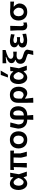

<svg xmlns="http://www.w3.org/2000/svg" viewBox="2364 -3194 1026 5793"><g transform="rotate(-90 2876.5 -297.0)"><path d="M243 12.5Q175.5 12.5 130.8 -24.8Q86 -62 63.5 -121.8Q41 -181.5 41 -250Q41 -324 62.5 -383.2Q84 -442.5 127.8 -476.8Q171.5 -511 238.5 -511Q277.5 -511 326.5 -488Q375.5 -465 416 -409.5H426.5Q427.5 -434.5 428.5 -456.5Q429.5 -478.5 430 -498L562.5 -503.5Q551 -437.5 539 -369Q527 -300.5 516.5 -239Q536 -179.5 556 -119.8Q576 -60 596 0H460Q451.5 -24 443 -47.2Q434.5 -70.5 425.5 -95.5H416.5Q377.5 -42 330.5 -14.8Q283.5 12.5 243 12.5ZM280.5 -96.5Q315.5 -98 350.2 -139Q385 -180 405 -253Q380.5 -322.5 342.5 -360.8Q304.5 -399 277 -400.5Q221.5 -398.5 196.2 -355.2Q171 -312 171 -249Q171 -210 182.2 -175.8Q193.5 -141.5 217.8 -119.8Q242 -98 280.5 -96.5Z M717 0Q720 -54.5 722.8 -105.2Q725.5 -156 729 -218V-267Q730 -303.5 731 -335.2Q732 -367 733 -395.5L645.5 -386.5V-498H1229.5V-386.5Q1209 -388 1188 -389.5Q1167 -391 1146 -392.5V-195Q1170.5 -102 1197 0H1060Q1050.5 -34.5 1040.5 -73Q1030.5 -111.5 1023.8 -141Q1017 -170.5 1017 -177.5Q1018.5 -239.5 1020 -292.5Q1021.5 -345.5 1023.5 -399.5H859.5Q858.5 -367.5 857.2 -336.2Q856 -305 855 -275V-211.5Q855 -154 854.8 -103.8Q854.5 -53.5 854.5 0Z M1555.5 12.5Q1467.5 12.5 1409.5 -24.5Q1351.5 -61.5 1323 -121.5Q1294.5 -181.5 1294.5 -251Q1294.5 -325.5 1324.5 -384.2Q1354.5 -443 1412.2 -477Q1470 -511 1553 -511Q1638 -511 1695.8 -476.5Q1753.5 -442 1782.8 -383.2Q1812 -324.5 1812 -251Q1812 -176 1781.8 -116.5Q1751.5 -57 1694 -22.2Q1636.5 12.5 1555.5 12.5ZM1555 -92.5Q1620 -95.5 1651.2 -141.5Q1682.5 -187.5 1682.5 -251Q1682.5 -319.5 1649.5 -360.5Q1616.5 -401.5 1555 -406Q1490 -403 1457 -359.8Q1424 -316.5 1424 -251Q1424 -209.5 1438.5 -174Q1453 -138.5 1482.2 -116.5Q1511.5 -94.5 1555 -92.5Z M2158 196Q2160 151 2161.2 107.5Q2162.5 64 2164.5 12.5Q2074 12 2013.8 -23.2Q1953.5 -58.5 1923.5 -120Q1893.5 -181.5 1893.5 -261.5Q1893.5 -268 1898.8 -295.2Q1904 -322.5 1911.8 -359.8Q1919.5 -397 1928 -435.2Q1936.5 -473.5 1943 -502L2078.5 -498Q2064.5 -443 2048.5 -379Q2032.5 -315 2019.5 -265Q2019.5 -183.5 2053.2 -138.2Q2087 -93 2165 -91V-335.5Q2165 -404.5 2188.5 -442.5Q2212 -480.5 2250.8 -495.5Q2289.5 -510.5 2334.5 -510.5Q2408.5 -510.5 2460.8 -479.2Q2513 -448 2540.8 -391.5Q2568.5 -335 2568.5 -259Q2568.5 -185.5 2539 -123.8Q2509.5 -62 2448.2 -24.8Q2387 12.5 2291 12.5Q2294.5 61 2297.5 102.5Q2300.5 144 2304.5 192ZM2290.5 -317.5V-91Q2374 -93 2407.5 -139.5Q2441 -186 2441 -258Q2441 -328 2416.5 -367Q2392 -406 2346.5 -409Q2317 -407 2303.8 -386.5Q2290.5 -366 2290.5 -317.5Z M2675 196Q2674.5 144 2673.8 91Q2673 38 2672 -25V-267Q2672 -385.5 2735.5 -448.2Q2799 -511 2912.5 -511Q2993 -511 3047.5 -476.5Q3102 -442 3129.8 -383Q3157.5 -324 3157.5 -250Q3157.5 -180.5 3135.2 -120.8Q3113 -61 3067.5 -24.2Q3022 12.5 2953 12.5Q2924.5 12.5 2885.2 -5.5Q2846 -23.5 2807.5 -55H2799V-18.5Q2805.5 38 2811.5 88.5Q2817.5 139 2823.5 192ZM2907 -97Q2948 -98.5 2974.5 -120Q3001 -141.5 3014 -175.5Q3027 -209.5 3027 -249Q3027 -315 2997.5 -359.2Q2968 -403.5 2910.5 -405.5Q2856.5 -403.5 2827.8 -368.8Q2799 -334 2799 -264V-157Q2820.5 -134 2851.5 -116.2Q2882.5 -98.5 2907 -97Z M3440 12.5Q3372.5 12.5 3327.8 -24.8Q3283 -62 3260.5 -121.8Q3238 -181.5 3238 -250Q3238 -324 3259.5 -383.2Q3281 -442.5 3324.8 -476.8Q3368.5 -511 3435.5 -511Q3474.5 -511 3523.5 -488Q3572.5 -465 3613 -409.5H3623.5Q3624.5 -434.5 3625.5 -456.5Q3626.5 -478.5 3627 -498L3759.5 -503.5Q3748 -437.5 3736 -369Q3724 -300.5 3713.5 -239Q3733 -179.5 3753 -119.8Q3773 -60 3793 0H3657Q3648.5 -24 3640 -47.2Q3631.5 -70.5 3622.5 -95.5H3613.5Q3574.5 -42 3527.5 -14.8Q3480.5 12.5 3440 12.5ZM3477.5 -96.5Q3512.5 -98 3547.2 -139Q3582 -180 3602 -253Q3577.5 -322.5 3539.5 -360.8Q3501.5 -399 3474 -400.5Q3418.5 -398.5 3393.2 -355.2Q3368 -312 3368 -249Q3368 -210 3379.2 -175.8Q3390.5 -141.5 3414.8 -119.8Q3439 -98 3477.5 -96.5ZM3435.5 -569.5Q3455 -623.5 3474.2 -677.8Q3493.5 -732 3513 -786.5L3645.5 -789.5Q3628 -758.5 3606 -720.5Q3584 -682.5 3561.5 -643.5Q3539 -604.5 3519.5 -571Z M4115 195Q4119.5 177.5 4125.2 153.5Q4131 129.5 4136.5 105.8Q4142 82 4145.5 65.2Q4149 48.5 4149 45.5Q4149 32 4122.8 17.8Q4096.5 3.5 4049 -9.5Q4011.5 -19.5 3975.5 -32.2Q3939.5 -45 3911 -65Q3882.5 -85 3865.8 -116Q3849 -147 3849 -194Q3849 -239.5 3867.8 -269.5Q3886.5 -299.5 3913.8 -316.8Q3941 -334 3965 -341V-351.5Q3941.5 -356.5 3919.2 -369.8Q3897 -383 3882.5 -406.2Q3868 -429.5 3868 -466.5Q3868 -564 4055 -624V-635H4044Q4025.5 -633 3994.5 -630.2Q3963.5 -627.5 3928.8 -624.5Q3894 -621.5 3864 -618.5V-732.5H4264V-639.5Q4143 -608 4071.5 -571.2Q4000 -534.5 4000 -486.5Q4000 -445 4033.5 -425Q4067 -405 4117 -405Q4140.5 -407 4165 -408.2Q4189.5 -409.5 4214 -411V-303.5Q4186 -305 4158 -306.5Q4130 -308 4095 -309.5Q4044.5 -309.5 4011.5 -287.8Q3978.5 -266 3978.5 -221.5Q3978.5 -183.5 3997.8 -162.2Q4017 -141 4054.2 -127Q4091.5 -113 4145 -98Q4275 -61.5 4275 16.5Q4265 64.5 4255.5 113.8Q4246 163 4240 192Z M4561.5 10.5Q4475.5 10.5 4427.2 -9.2Q4379 -29 4359.5 -61.5Q4340 -94 4340 -133Q4340 -168.5 4355.2 -193.2Q4370.5 -218 4392.5 -233Q4414.5 -248 4435 -254.5V-265Q4402.5 -276 4374.2 -303Q4346 -330 4346 -378.5Q4346 -434.5 4392.5 -472.2Q4439 -510 4545 -510Q4561.5 -510 4596.8 -504.8Q4632 -499.5 4672.2 -492Q4712.5 -484.5 4743 -478.5L4733 -369Q4698 -378 4664.2 -386.2Q4630.5 -394.5 4605.2 -399.8Q4580 -405 4572 -405Q4474.5 -402 4474.5 -351Q4474.5 -325.5 4500.5 -309.8Q4526.5 -294 4574.5 -294Q4595 -295 4615 -296.5Q4635 -298 4653.5 -299.5V-203.5Q4632.5 -204.5 4612.5 -205.5Q4592.5 -206.5 4564 -208Q4521 -208 4494.5 -193.5Q4468 -179 4468 -151Q4468 -125.5 4492.2 -110.5Q4516.5 -95.5 4578 -94Q4588.5 -94 4618 -100Q4647.5 -106 4683.5 -114.8Q4719.5 -123.5 4749 -132.5L4756.5 -21Q4736.5 -15.5 4708.2 -10Q4680 -4.5 4650.5 0.2Q4621 5 4597 7.8Q4573 10.5 4561.5 10.5Z M5003 12.5Q4935 12.5 4896.2 -25.2Q4857.5 -63 4857.5 -147.5Q4857.5 -185 4858.2 -211.2Q4859 -237.5 4859 -267Q4855.5 -336.5 4852.8 -389.8Q4850 -443 4847.5 -498L4994 -502Q4992.5 -450.5 4991 -396.8Q4989.5 -343 4988.2 -296.2Q4987 -249.5 4986 -220V-178Q4986 -137.5 4999.2 -115Q5012.5 -92.5 5044 -92.5Q5049.5 -92.5 5062.8 -97.8Q5076 -103 5091.5 -109.5L5098 -5.5Q5072.5 2 5042.2 7.2Q5012 12.5 5003 12.5Z M5415 12.5Q5327.5 12.5 5269.5 -24.2Q5211.5 -61 5182.8 -121Q5154 -181 5154 -251Q5154 -325.5 5183.2 -382.8Q5212.5 -440 5270 -473Q5327.5 -506 5412 -506Q5448 -506 5475.2 -504Q5502.5 -502 5530.8 -500Q5559 -498 5598 -498H5725.5V-385Q5690 -388.5 5652.8 -391.8Q5615.5 -395 5576 -398V-388.5Q5625 -346.5 5647.2 -301.5Q5669.5 -256.5 5669.5 -227Q5669.5 -159.5 5639.5 -105.2Q5609.5 -51 5552.8 -19.2Q5496 12.5 5415 12.5ZM5414.5 -92.5Q5479.5 -95.5 5510.8 -141Q5542 -186.5 5542 -249.5Q5542 -276.5 5525.2 -310Q5508.5 -343.5 5479.5 -370Q5450.5 -396.5 5414.5 -403Q5349.5 -400 5316.5 -357Q5283.5 -314 5283.5 -249.5Q5283.5 -187 5316.5 -141.2Q5349.5 -95.5 5414.5 -92.5Z"/></g></svg>

Font: Commissioner Loud SemiBold
Style: Regular
Weight: 600
Designer: Kostas Bartsokas
Foundry: Kostas Bartsokas
Version: Version 1.000; ttfautohint (v1.8.3)